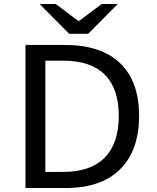

<svg xmlns="http://www.w3.org/2000/svg" viewBox="-20 -945 791 965"><path d="M108 -719H306Q488 -719 583.5 -627.5Q679 -536 679 -363Q679 -189 584 -94.5Q489 0 310 0H108ZM577 -363Q577 -499 507 -569.5Q437 -640 298 -640H208V-81H298Q436 -81 506.5 -153Q577 -225 577 -363ZM179 -925H260L373 -840H378L491 -925H572L423 -775H328Z"/></svg>

Font: Nebula Sans Medium
Style: Regular
Weight: 500
Designer: Paul D. Hunt for Adobe (as Source Sans)
Foundry: Nebula Entertainment & Broadcasting LLC
Version: Version 1.010